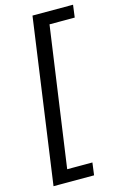

<svg xmlns="http://www.w3.org/2000/svg" viewBox="-135 -858 643 1015"><g transform="rotate(-15 187.0 -350.0)"><path d="M374 -800 365 -732H227L119 32H257L248 100H26L152 -800Z"/></g></svg>

Font: Pathway Extreme SemiCondensed
Style: Italic
Weight: 400
Width: 4
Italic angle: -8°
Version: Version 1.001;gftools[0.9.26]